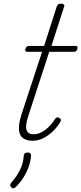

<svg xmlns="http://www.w3.org/2000/svg" viewBox="-20 -750 442 1045"><path d="M156 16Q127 16 107 3Q87 -10 83.5 -41Q80 -72 96 -124L209 -468H130Q120 -468 118 -472.5Q116 -477 119 -485Q122 -493 126 -496.5Q130 -500 140 -500H220L289 -715Q292 -723 297 -726.5Q302 -730 313 -730Q322 -730 327 -726Q332 -722 329 -714L260 -500H390Q400 -500 401.5 -496Q403 -492 401 -484Q398 -474 393.5 -471Q389 -468 379 -468H248L135 -122Q116 -65 124.5 -42Q133 -19 163 -19Q194 -19 225.5 -42.5Q257 -66 280 -103Q285 -109 290 -111Q295 -113 303 -108Q311 -103 311.5 -97.5Q312 -92 308 -86Q290 -56 266 -33.5Q242 -11 214.5 2.5Q187 16 156 16ZM42 270Q36 264 35.5 258.5Q35 253 40 246Q60 223 74.5 200.5Q89 178 98 153.5Q107 129 109 99Q110 88 115.5 84Q121 80 130 80Q140 80 144.5 84Q149 88 149 96Q149 111 142 138.5Q135 166 117.5 199.5Q100 233 67 267Q62 272 55 274.5Q48 277 42 270Z"/></svg>

Font: Playwrite CU Thin
Style: Regular
Weight: 250
Designer: Veronika Burian, José Scaglione
Foundry: TypeTogether
Version: Version 1.002